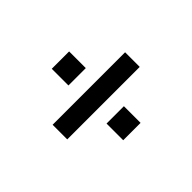

<svg xmlns="http://www.w3.org/2000/svg" viewBox="-85 -658 798 798"><g transform="rotate(-45 314.0 -259.0)"><path d="M102 -216V-302H528V-216ZM264 -49V-147H366V-49ZM264 -371V-469H366V-371Z"/></g></svg>

Font: Maven Pro SemiBold
Style: Regular
Weight: 600
Designer: Joe Prince
Foundry: Joe Prince
Version: Version 2.103